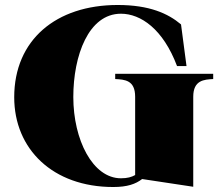

<svg xmlns="http://www.w3.org/2000/svg" viewBox="-20 -735 893 770"><path d="M442 -439V-418C480 -416 522 -414 522 -347V-33C508 -25 491 -20 465 -20C352 -20 274 -174 274 -346C274 -512 335 -680 465 -680C544 -680 634 -619 690 -470H728L706 -637C654 -681 579 -715 452 -715C205 -715 37 -575 37 -345C37 -137 192 15 434 15C491 15 524 3 550 -17L755 14V-347C755 -414 799 -416 835 -418V-439Z"/></svg>

Font: Sprat Black
Style: Regular
Weight: 900
Designer: Ethan Nakache
Foundry: Collletttivo
Version: Version 2.000;Glyphs 3.2 (3217)